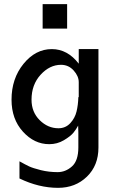

<svg xmlns="http://www.w3.org/2000/svg" viewBox="-20 -715 557 919"><path d="M35.2 -237.8Q35.2 -338.9 92.5 -409.4Q149.9 -480 228 -480Q303.2 -480 356.9 -410.2V-480H451.2V-8.8Q451.2 77.1 396 130.6Q340.8 184.1 257.8 184.1Q166 184.1 73.2 139.2V57.1Q102.1 73.2 119.6 81.5Q137.2 89.8 175.5 99.4Q213.9 108.9 255.9 108.9Q293.9 108.9 324.5 81.5Q355 54.2 355 -9.8V-80.1L354 -113.8Q345.2 -96.7 331.5 -79.8Q317.9 -63 285.9 -43.9Q253.9 -24.9 215.8 -24.9Q144 -24.9 89.6 -85Q35.2 -145 35.2 -237.8ZM130.9 -237.8Q130.9 -178.7 169.9 -139.9Q209 -101.1 259.8 -101.1Q293.9 -101.1 316.4 -125.5Q338.9 -149.9 346.4 -181.4Q354 -212.9 355 -250H356.9V-321.8Q356.9 -350.6 332.5 -377.7Q308.1 -404.8 272 -404.8Q217.8 -404.8 174.3 -357.2Q130.9 -309.6 130.9 -237.8ZM184.1 -578.1V-695.3H301.3V-578.1Z"/></svg>

Font: CMU Bright
Style: SemiBold
Weight: 600
Version: Version 0.7.0